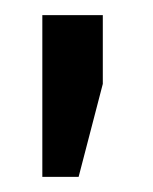

<svg xmlns="http://www.w3.org/2000/svg" viewBox="-20 -704 202 254"><path d="M36 -470H84L116 -593V-684H36Z"/></svg>

Font: Gemunu Libre ExtraLight SemiBold
Style: Regular
Weight: 600
Version: Version 1.100